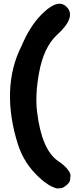

<svg xmlns="http://www.w3.org/2000/svg" viewBox="-20 -804 406 1035"><path d="M293.9 64.5Q204.6 4.4 179.7 -202.1Q168.9 -292.5 190.4 -411.1Q215.8 -550.3 287.6 -616.2Q392.1 -711.4 340.3 -765.6Q295.4 -813 214.4 -736.3Q206.5 -728.5 197.8 -719.7Q139.6 -658.7 97.2 -558.6Q38.6 -443.8 34.2 -308.6Q29.8 -173.8 76.2 -27.3Q109.4 78.1 191.9 153.3Q212.4 171.9 221.4 178Q230.5 184.1 239.3 190.4Q248 196.8 257.3 200.7Q266.6 204.6 275.6 208.5Q284.7 212.4 293.2 211.7Q301.8 210.9 310.1 210.2Q318.4 209.5 333 198.7Q356 180.7 357.4 168Q358.9 155.3 360.1 142.8Q361.3 130.4 343.3 107.4Q327.1 86.9 293.9 64.5Z"/></svg>

Font: Comic Relief
Style: Bold
Weight: 700
Designer: Jeff Davis
Foundry: Loudifier
Version: Version 1.200; ttfautohint (v1.8.4.7-5d5b)